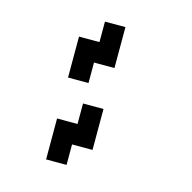

<svg xmlns="http://www.w3.org/2000/svg" viewBox="-103 -703 906 906"><g transform="rotate(15 350.0 -250.0)"><path d="M200 100V-100H300V-200H400V0H300V100ZM200 -300V-500H300V-600H400V-400H300V-300Z"/></g></svg>

Font: FT88 Gothique
Style: Regular
Weight: 400
Designer: Ange Degheest & Oriane Charvieux
Foundry: Velvetyne Type Foundry
Version: Version 1.000;FEAKit 1.0